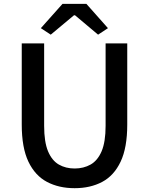

<svg xmlns="http://www.w3.org/2000/svg" viewBox="-20 -962 773 996"><path d="M367.2 14.2Q285.6 14.2 223.9 -18.3Q162.1 -50.8 127.4 -123.3Q92.8 -195.8 92.8 -315.9V-736.8H209V-309.1Q209 -225.6 229.2 -177.2Q249.5 -128.9 285.2 -108.4Q320.8 -87.9 367.2 -87.9Q413.6 -87.9 450 -108.4Q486.3 -128.9 507.1 -177.2Q527.8 -225.6 527.8 -309.1V-736.8H640.1V-315.9Q640.1 -195.8 605.7 -123.3Q571.3 -50.8 510 -18.3Q448.7 14.2 367.2 14.2ZM243.2 -782.2 191.9 -815.9 304.2 -941.9H428.2L540 -815.9L488.8 -782.2L369.1 -882.8H363.8Z"/></svg>

Font: Source Han Sans CN Medium
Style: Regular
Weight: 500
Designer: Ryoko NISHIZUKA  (kana, bopomofo & ideographs); Paul D. Hunt (Latin, Greek & Cyrillic); Sandoll Communications , Soo-you
Foundry: Adobe
Version: Version 2.004;hotconv 1.0.118;makeotfexe 2.5.65603